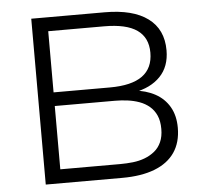

<svg xmlns="http://www.w3.org/2000/svg" viewBox="-51 -759 872 813"><g transform="rotate(-5 385.0 -352.5)"><path d="M111 0V-705H423Q543 -705 606.5 -658Q670 -611 670 -522Q670 -453 629.5 -411Q589 -369 517 -356V-364Q569 -359 607.5 -338Q646 -317 667.5 -280Q689 -243 689 -191Q689 -129 660 -86.5Q631 -44 574.5 -22Q518 0 436 0ZM178 -59H433Q460 -59 487 -62Q514 -65 537.5 -74Q561 -83 579.5 -98Q598 -113 608.5 -136.5Q619 -160 619 -192Q619 -226 608.5 -249.5Q598 -273 579.5 -288.5Q561 -304 537.5 -312.5Q514 -321 487.5 -324.5Q461 -328 434 -328H178ZM178 -386H417Q510 -386 555.5 -419Q601 -452 601 -518Q601 -582 555.5 -614Q510 -646 416 -646H178Z"/></g></svg>

Font: Nunito Sans 10pt SemiExpanded Light
Style: Regular
Weight: 300
Width: 6
Designer: Vernon Adams
Foundry: Vernon Adams
Version: Version 3.101;gftools[0.9.27]